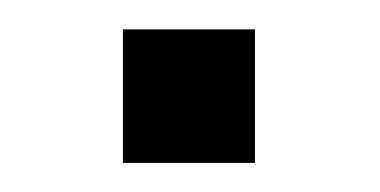

<svg xmlns="http://www.w3.org/2000/svg" viewBox="-20 -112 261 132"><path d="M64.5 0V-91.8H155.3V0Z"/></svg>

Font: Min Sans Light
Style: Regular
Weight: 300
Designer: Jinseong-Kim, NotoSansCJK, Nunito
Foundry: Jinseong-Kim
Version: Version 1.400;Glyphs 3.1.2 (3151)